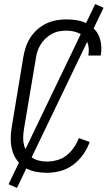

<svg xmlns="http://www.w3.org/2000/svg" viewBox="-20 -838 540 940"><path d="M210 8Q181 8 153.5 2.5Q126 -3 103 -17Q80 -31 64 -52.5Q48 -74 40.5 -100Q33 -126 32.5 -155Q32 -184 37 -213L94 -558Q98 -582 106 -606.5Q114 -631 128 -653Q142 -675 162 -693Q182 -711 206 -722.5Q230 -734 255 -738.5Q280 -743 305 -743Q329 -743 353 -739.5Q377 -736 398 -726.5Q419 -717 436 -701.5Q453 -686 462.5 -665.5Q472 -645 475 -620.5Q478 -596 474 -572L473 -566H412L413 -570Q417 -595 411.5 -618.5Q406 -642 390.5 -658Q375 -674 352 -681Q329 -688 305 -688Q287 -688 268.5 -684.5Q250 -681 233 -671.5Q216 -662 202 -648.5Q188 -635 178 -618.5Q168 -602 162.5 -584Q157 -566 155 -549L97 -204Q94 -184 93.5 -164Q93 -144 98 -126Q103 -108 112.5 -92Q122 -76 137.5 -66Q153 -56 171.5 -51.5Q190 -47 210 -47Q234 -47 259.5 -54Q285 -61 305.5 -77Q326 -93 341.5 -115.5Q357 -138 366 -162L419 -143Q408 -111 387.5 -82Q367 -53 338.5 -31.5Q310 -10 276.5 -1Q243 8 210 8ZM63 82 22 64 446 -818 487 -800Z"/></svg>

Font: Iosevka Curly Light
Style: Italic
Weight: 300
Italic angle: -9°
Monospace: yes
Designer: Belleve Invis
Foundry: Belleve Invis
Version: Version 22.1.2; ttfautohint (v1.8.4)